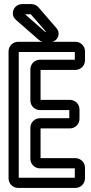

<svg xmlns="http://www.w3.org/2000/svg" viewBox="-20 -897 447 942"><path d="M129 -557V-404C129 -378 150 -357 176 -357H320V-317H176C150 -317 129 -296 129 -270V-118C129 -92 150 -71 176 -71H347V-25H72V-642H347V-604H176C150 -604 129 -583 129 -557ZM370 -314V-360C370 -386 349 -407 323 -407H179V-554H350C376 -554 397 -575 397 -601V-645C397 -671 376 -692 350 -692H69C43 -692 22 -671 22 -645V-22C22 4 43 25 69 25H350C376 25 397 4 397 -22V-74C397 -100 376 -121 350 -121H179V-267H323C349 -267 370 -288 370 -314ZM202 -741H201L103 -827H131C132 -827 132 -826 132 -826L206 -741ZM200 -691H227C263 -691 280 -733 257 -759L168 -862C160 -871 147 -877 133 -877H89C62 -877 43 -856 43 -832C43 -819 47 -809 61 -797L171 -701C180 -694 187 -691 200 -691Z"/></svg>

Font: DIN Rundschrift
Style: MittelKont
Weight: 400
Version: Version 1.027